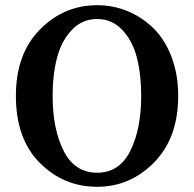

<svg xmlns="http://www.w3.org/2000/svg" viewBox="-20 -700 744 737"><path d="M182 -332Q182 -204 224.5 -120.5Q267 -37 353 -37Q438 -37 480 -120.5Q522 -204 522 -332Q522 -414 505.5 -478.5Q489 -543 449.5 -585Q410 -627 353 -627Q295 -627 255.5 -585Q216 -543 199 -478.5Q182 -414 182 -332ZM353 -680Q414 -680 469 -657.5Q524 -635 568 -592.5Q612 -550 638 -482.5Q664 -415 664 -332Q664 -171 572 -77Q480 17 353 17Q224 17 132.5 -75Q41 -167 41 -332Q41 -493 133 -586.5Q225 -680 353 -680Z"/></svg>

Font: TypoPRO Source Serif Pro
Style: Regular
Weight: 600
Designer: Frank Grießhammer
Foundry: Adobe Systems Incorporated
Version: Version 1.017;PS 1.0;hotconv 1.0.79;makeotf.lib2.5.61930